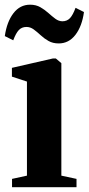

<svg xmlns="http://www.w3.org/2000/svg" viewBox="-28 -778 369 798"><path d="M22 0V-34.5L84 -48V-439L21.5 -459.5V-496L192 -535H204L227 -515.5V-48L290 -34.5V0ZM-8 -628Q0.5 -687.5 27.8 -723Q55 -758.5 97 -758.5Q121.5 -758.5 139.8 -748Q158 -737.5 173 -724Q188 -710.5 201.8 -700.2Q215.5 -690 231 -689.5Q250.5 -689.5 262.8 -702.5Q275 -715.5 286 -745.5L321 -728Q313 -669 285.5 -633.2Q258 -597.5 216 -597.5Q191.5 -597.5 173.5 -607.8Q155.5 -618 140.8 -631.8Q126 -645.5 112 -655.8Q98 -666 82 -666Q62.5 -666 50.2 -653Q38 -640 27 -610.5Z"/></svg>

Font: Merriweather 96pt
Style: Bold
Weight: 700
Version: Version 2.100